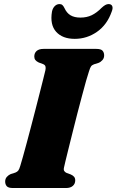

<svg xmlns="http://www.w3.org/2000/svg" viewBox="-20 -946 586 966"><path d="M302.5 -105.5Q299 -92.5 303 -86Q307 -79.5 315 -76L335.5 -68.5Q347 -63.5 352.8 -56.5Q358.5 -49.5 358.5 -38.5Q358.5 -21.5 346.5 -10.8Q334.5 0 312 0H45.5Q22 0 14 -9.2Q6 -18.5 6 -32.5Q6 -47 14.8 -56.5Q23.5 -66 34.5 -70.5L57 -77.5Q67 -81.5 72 -88Q77 -94.5 82 -111.5Q87 -127.5 95.5 -157.8Q104 -188 114.5 -227.2Q125 -266.5 136.5 -310.2Q148 -354 159.2 -397.5Q170.5 -441 180.2 -479.8Q190 -518.5 197.5 -548.2Q205 -578 208.5 -593Q211 -605 208.5 -612.5Q206 -620 195.5 -624L175 -631.5Q163.5 -637 158 -644Q152.5 -651 152.5 -661.5Q152.5 -679 164.2 -689.5Q176 -700 199 -700H464.5Q488 -700 496 -690.8Q504 -681.5 504 -667.5Q504 -653.5 495.5 -643.8Q487 -634 475.5 -629.5L453 -622.5Q442.5 -618.5 438 -612Q433.5 -605.5 428 -588Q422.5 -572 413.2 -539.5Q404 -507 392.8 -464.5Q381.5 -422 369.2 -375Q357 -328 345.8 -282.5Q334.5 -237 325 -199Q315.5 -161 309.5 -136Q303.5 -111 302.5 -105.5ZM384.5 -857.5Q416.5 -857.5 441.5 -869.5Q466.5 -881.5 490.5 -906Q500.5 -915.5 509.2 -920.5Q518 -925.5 526 -925.5Q540.5 -925.5 544.8 -915Q549 -904.5 542 -887.5Q519 -821.5 468.2 -786Q417.5 -750.5 356 -750.5Q294.5 -750.5 262.5 -786Q230.5 -821.5 241.5 -887.5Q245 -904.5 255.2 -915Q265.5 -925.5 279.5 -925.5Q288.5 -925.5 294 -920.5Q299.5 -915.5 304 -906Q315.5 -880.5 335 -869Q354.5 -857.5 384.5 -857.5Z"/></svg>

Font: Fraunces
Style: Italic
Weight: 900
Italic angle: -16°
Version: Version 1.000;[0bf87f6ff]